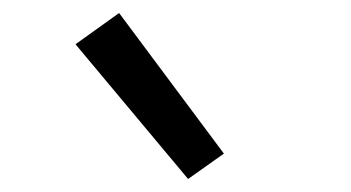

<svg xmlns="http://www.w3.org/2000/svg" viewBox="-20 -820 540 295"><path d="M269 -545 96 -752 163 -800 324 -584Z"/></svg>

Font: Iosevka Curly Slab
Style: Regular
Weight: 400
Monospace: yes
Designer: Belleve Invis
Foundry: Belleve Invis
Version: Version 22.1.2; ttfautohint (v1.8.4)